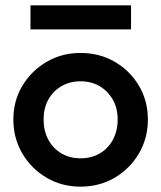

<svg xmlns="http://www.w3.org/2000/svg" viewBox="-20 -688 603 718"><path d="M281 10Q211 10 154 -23.5Q97 -57 63.5 -114Q30 -171 30 -241Q30 -311 63.5 -367Q97 -423 154 -456.5Q211 -490 281 -490Q352 -490 409 -457Q466 -424 499.5 -367.5Q533 -311 533 -241Q533 -171 499.5 -114Q466 -57 409 -23.5Q352 10 281 10ZM281 -96Q322 -96 353.5 -114.5Q385 -133 402.5 -166Q420 -199 420 -241Q420 -283 402 -315Q384 -347 353 -365.5Q322 -384 281 -384Q241 -384 209.5 -365.5Q178 -347 160.5 -315Q143 -283 143 -241Q143 -199 160.5 -166Q178 -133 209.5 -114.5Q241 -96 281 -96ZM94 -668H470V-578H94Z"/></svg>

Font: Outfit Thin Medium
Style: Regular
Weight: 500
Version: Version 1.100;gftools[0.9.27]